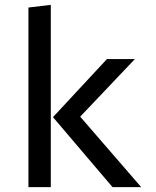

<svg xmlns="http://www.w3.org/2000/svg" viewBox="-20 -770 640 790"><path d="M97 0V-739L189 -750V0ZM198 -288 420 -527H535L310 -290L561 0H443Z"/></svg>

Font: Wlorlttqgufhjawjgtejqphaquk
Style: Regular
Weight: 400
Monospace: yes
Designer: Carrois Corporate & Edenspiekermann
Foundry: Carrois Corporate GbR & Edenspiekermann AG
Version: Version 2.001